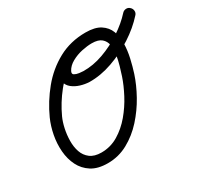

<svg xmlns="http://www.w3.org/2000/svg" viewBox="-130 -733 961 924"><g transform="rotate(-30 350.0 -271.0)"><path d="M473 -540Q473 -528 464 -519Q455 -510 443 -510Q372 -510 314.5 -477Q257 -444 214.5 -391Q172 -338 144 -277Q133 -253 126 -221Q119 -189 118.5 -155.5Q118 -122 127.5 -94Q137 -66 160 -48.5Q183 -31 222 -31Q273 -31 316 -57Q359 -83 393 -123.5Q427 -164 451.5 -210.5Q476 -257 490 -299Q497 -320 505 -347.5Q513 -375 517.5 -403.5Q522 -432 518 -456Q514 -480 496.5 -495Q479 -510 443 -510Q418 -510 387.5 -503.5Q357 -497 330 -482Q303 -467 291 -444Q284 -430 294 -424Q304 -418 319 -416Q334 -414 342 -414Q396 -413 453 -433.5Q510 -454 561.5 -488Q613 -522 648 -561Q656 -570 668.5 -571Q681 -572 690 -563Q699 -555 700 -542.5Q701 -530 692 -521Q651 -475 592.5 -437Q534 -399 468.5 -376Q403 -353 341 -354Q317 -355 292.5 -362.5Q268 -370 250 -384.5Q232 -399 227 -421Q222 -443 238 -472Q256 -506 290.5 -528Q325 -550 365.5 -560Q406 -570 443 -570Q495 -570 524.5 -551Q554 -532 566 -501Q578 -470 577 -431.5Q576 -393 567 -353.5Q558 -314 547 -280Q530 -228 500 -174Q470 -120 428.5 -74Q387 -28 335 0.5Q283 29 223 29Q168 29 133.5 7Q99 -15 81 -51Q63 -87 59.5 -131Q56 -175 64.5 -219.5Q73 -264 90 -302Q122 -373 172.5 -434.5Q223 -496 291 -533Q359 -570 443 -570Q455 -570 464 -561Q473 -552 473 -540Z"/></g></svg>

Font: FRB American Cursive Guidelines Arrows
Style: Bold Italic
Weight: 700
Italic angle: -25°
Version: Version 2.0;Modular Font Editor K font №1